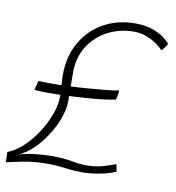

<svg xmlns="http://www.w3.org/2000/svg" viewBox="-85 -736 750 819"><g transform="rotate(10 290.5 -326.0)"><path d="M121 -310Q99.5 -310 84.2 -310.8Q69 -311.5 60.5 -313L71 -353Q80 -352.5 91.5 -352Q103 -351.5 117 -351.5Q152 -351.5 196 -353.2Q240 -355 283.5 -358.2Q327 -361.5 362.8 -365.2Q398.5 -369 417 -372.5Q417 -368 416.5 -363.2Q416 -358.5 415.2 -353.8Q414.5 -349 413.2 -343.8Q412 -338.5 410.5 -332.5Q392.5 -327.5 358.2 -323.5Q324 -319.5 281.8 -316.5Q239.5 -313.5 197.2 -311.8Q155 -310 121 -310ZM-6 13Q-6 6 -6.2 -0.2Q-6.5 -6.5 -6.5 -12.2Q-6.5 -18 -6.8 -23Q-7 -28 -7 -31.5Q27 -44.5 59.2 -74.5Q91.5 -104.5 117.2 -144.2Q143 -184 158.2 -226.2Q173.5 -268.5 173.5 -306Q173.5 -329 171.2 -351.8Q169 -374.5 169 -397.5Q169 -477 203.5 -537.5Q238 -598 298.2 -632.2Q358.5 -666.5 435.5 -666.5Q480 -666.5 511.2 -655.2Q542.5 -644 561.5 -629.5Q580.5 -615 588 -605Q586.5 -601.5 583.8 -597Q581 -592.5 577.8 -588.2Q574.5 -584 571.2 -579.8Q568 -575.5 565 -572.5Q546 -594.5 510 -612.8Q474 -631 438.5 -631Q375 -631 323 -603.8Q271 -576.5 240.5 -527.8Q210 -479 210 -414.5Q210 -389 210.5 -354Q211 -319 211 -292.5Q211 -256 196.5 -215.8Q182 -175.5 157.5 -137.8Q133 -100 102.2 -70.8Q71.5 -41.5 39 -28Q59 -35.5 86.8 -39.8Q114.5 -44 142 -45.8Q169.5 -47.5 188.5 -47.5Q234.5 -47.5 269.5 -40.8Q304.5 -34 332 -34Q372.5 -34 400.2 -41.5Q428 -49 460.5 -61.5Q460.5 -58.5 461.5 -54.2Q462.5 -50 463.5 -45.5Q464.5 -41 465.2 -36.8Q466 -32.5 465.5 -29Q433 -15.5 394 -8.5Q355 -1.5 325.5 -1.5Q293 -1.5 269 -4.2Q245 -7 223 -9.5Q201 -12 173 -12Q112.5 -12 65 -2.5Q17.5 7 -6 13Z"/></g></svg>

Font: Grandstander Thin Thin
Style: Italic
Weight: 250
Italic angle: -15°
Version: Version 1.200